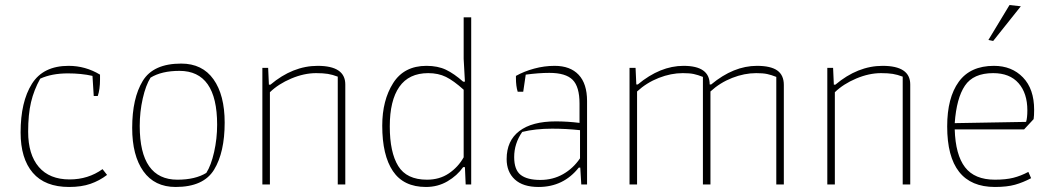

<svg xmlns="http://www.w3.org/2000/svg" viewBox="-20 -734 4184 764"><path d="M62 -207Q62 -329 107 -400.5Q152 -472 253 -472Q320 -472 378 -437V-418Q378 -378 369 -352H353L348 -432Q304 -442 250 -442Q186 -442 140 -421Q115 -376 103.5 -327.5Q92 -279 92 -210Q92 -119 134.5 -69.5Q177 -20 257 -20Q331 -20 388 -61L406 -38Q376 -15 340 -2.5Q304 10 255 10Q159 10 110.5 -46.5Q62 -103 62 -207Z M506 -225Q506 -343 548 -412Q590 -481 701 -481Q785 -481 829.5 -418.5Q874 -356 874 -246Q874 -128 832 -59Q790 10 679 10Q595 10 550.5 -52.5Q506 -115 506 -225ZM801 -46Q820 -76 832 -129Q844 -182 844 -238Q844 -452 694 -452Q623 -452 579 -425Q560 -395 548 -342Q536 -289 536 -233Q536 -19 686 -19Q757 -19 801 -46Z M1024 -464H1047L1050 -397H1056Q1145 -472 1244 -472Q1354 -472 1354 -398V0H1324V-429Q1303 -437 1284.5 -440Q1266 -443 1238 -443Q1190 -443 1139 -421.5Q1088 -400 1054 -367V0H1024Z M1501 -234Q1501 -335 1544.5 -403.5Q1588 -472 1677 -472Q1722 -472 1754.5 -456.5Q1787 -441 1823 -409H1830L1825 -500V-665H1855V0H1833L1830 -69H1823Q1799 -35 1760.5 -12.5Q1722 10 1675 10Q1586 10 1543.5 -53Q1501 -116 1501 -234ZM1825 -108V-377Q1785 -413 1754.5 -428Q1724 -443 1684 -443Q1607 -443 1569 -388.5Q1531 -334 1531 -231Q1531 -128 1564.5 -73.5Q1598 -19 1679 -19Q1729 -19 1766 -44Q1803 -69 1825 -108Z M1996 -101Q1996 -174 2046.5 -212.5Q2097 -251 2192 -251Q2238 -251 2286 -245V-322Q2286 -389 2258.5 -416.5Q2231 -444 2166 -444Q2124 -444 2072 -437L2062 -369H2040Q2033 -391 2033 -423V-432Q2065 -450 2105.5 -461Q2146 -472 2187 -472Q2249 -472 2282.5 -436.5Q2316 -401 2316 -332V0H2293L2289 -67H2283Q2222 10 2123 10Q2061 10 2028.5 -20Q1996 -50 1996 -101ZM2288 -104V-216Q2233 -222 2177 -222Q2110 -222 2058 -209Q2026 -163 2026 -109Q2026 -58 2052 -38Q2078 -18 2130 -18Q2180 -18 2220.5 -41Q2261 -64 2288 -104Z M2485 -464H2509L2512 -398H2518Q2607 -472 2700 -472Q2804 -472 2804 -398H2810Q2899 -472 2992 -472Q3047 -472 3073 -453.5Q3099 -435 3099 -396V0H3069V-428Q3049 -436 3032.5 -439.5Q3016 -443 2989 -443Q2942 -443 2893.5 -424Q2845 -405 2807 -370V0H2777V-428Q2757 -436 2740.5 -439.5Q2724 -443 2697 -443Q2650 -443 2601.5 -424Q2553 -405 2515 -370V0H2485Z M3272 -464H3295L3298 -397H3304Q3393 -472 3492 -472Q3602 -472 3602 -398V0H3572V-429Q3551 -437 3532.5 -440Q3514 -443 3486 -443Q3438 -443 3387 -421.5Q3336 -400 3302 -367V0H3272Z M3913 -575 3997 -714 4042 -709 3932 -571ZM3749 -231Q3749 -345 3795 -408.5Q3841 -472 3935 -472Q4006 -472 4050.5 -426Q4095 -380 4095 -297Q4095 -273 4093 -260L4055 -219H3779Q3782 -118 3820 -68.5Q3858 -19 3939 -19Q3982 -19 4012 -26.5Q4042 -34 4072 -50L4083 -25Q4051 -8 4019 1Q3987 10 3939 10Q3749 10 3749 -231ZM4063 -249Q4068 -265 4068 -295Q4068 -363 4033 -403Q3998 -443 3932 -443Q3853 -443 3819.5 -393Q3786 -343 3779 -244Z"/></svg>

Font: Athiti ExtraLight
Style: Regular
Weight: 275
Designer: CadsonDemak Team
Foundry: CadsonDemak
Version: Version 1.033